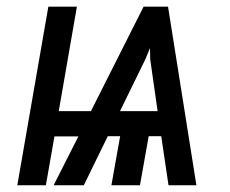

<svg xmlns="http://www.w3.org/2000/svg" viewBox="-20 -548 680 568"><path d="M335 -219.2H446.3L424.3 -373L423.8 -405.8L410.2 -373ZM153.8 -219.2H249L404.8 -528.3H477.1L561 0H478.5L457 -145H419.9L394 0H309.6L335.4 -145H298.8L228 0H138.7L211.9 -144.5H141.1L115.7 0H31.2L123 -528.3H207.5Z"/></svg>

Font: MAUL Condensed Italic
Style: Condenced Regular Italic
Weight: 400
Italic angle: -12°
Designer: MAUL
Version: Version 1.0; 2020; ttfautohint (v1.8.3)